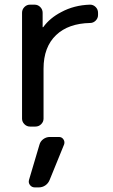

<svg xmlns="http://www.w3.org/2000/svg" viewBox="-20 -567 490 829"><path d="M234.4 24.4Q247.1 24.4 253.9 34.7Q260.7 44.9 256.8 56.6L194.3 210Q188.5 224.6 175.8 233.4Q163.1 242.2 146.5 242.2H130.9Q117.2 242.2 109.4 231.9Q101.6 221.7 105.5 209L150.4 57.6Q154.3 43 167 33.7Q179.7 24.4 195.3 24.4ZM75.2 -511.7Q75.2 -526.4 85.4 -536.6Q95.7 -546.9 109.4 -546.9H128.9Q143.6 -546.9 153.8 -536.6Q164.1 -526.4 164.1 -511.7V-451.2Q164.1 -449.2 165 -449.2Q166 -449.2 167 -450.2Q195.3 -489.3 244.1 -514.6Q299.8 -544.9 369.1 -546.9Q382.8 -546.9 393.1 -536.6Q403.3 -526.4 403.3 -511.7V-502Q403.3 -488.3 393.1 -478Q382.8 -467.8 369.1 -467.8Q275.4 -465.8 222.7 -416Q168 -364.3 168 -270.5V-54.7Q168 -41 157.7 -30.8Q147.5 -20.5 132.8 -20.5H109.4Q95.7 -20.5 85.4 -30.8Q75.2 -41 75.2 -54.7Z"/></svg>

Font: Gen Jyuu GothicL Regular
Style: Regular
Weight: 400
Designer: [Source Han Sans]
Ryoko NISHIZUKA  (kana & ideographs); Paul D. Hunt (Latin, Greek & Cyrillic); Wenlong ZHANG  (bopomofo
Version: Version 1.002.20150607